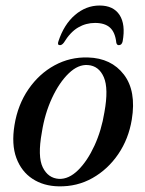

<svg xmlns="http://www.w3.org/2000/svg" viewBox="-20 -665 524 695"><path d="M298.5 -457Q383 -454.5 428.5 -395Q474 -335.5 457 -232Q445.5 -162 408 -107Q370.5 -52 314.8 -20.5Q259 11 192 9.5Q137.5 8.5 97.5 -17.8Q57.5 -44 39.2 -93.2Q21 -142.5 32.5 -212.5Q44.5 -286 83 -342Q121.5 -398 177.5 -428.5Q233.5 -459 298.5 -457ZM193.5 -17.5Q229 -16 262.8 -49.2Q296.5 -82.5 322 -138Q347.5 -193.5 358 -259Q373.5 -344.5 355.8 -385.5Q338 -426.5 298.5 -429.5Q263 -432.5 228.8 -399.5Q194.5 -366.5 168.2 -310Q142 -253.5 131.5 -186Q115.5 -98.5 134.8 -59.2Q154 -20 193.5 -17.5ZM324 -582Q291 -582 262.8 -565.5Q234.5 -549 211 -510.5Q204 -501.5 197 -501.5Q186.5 -501.5 191.5 -515.5Q211.5 -576.5 251.5 -610.8Q291.5 -645 340.5 -645Q390.5 -645 412.8 -610.8Q435 -576.5 424 -515.5Q421 -501.5 410 -501.5Q403 -501.5 401 -510.5Q397 -548 378.2 -565Q359.5 -582 324 -582Z"/></svg>

Font: Fraunces 72pt S000
Style: Italic
Weight: 400
Italic angle: -16°
Version: Version 1.000; ttfautohint (v1.8.3)